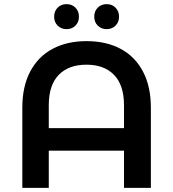

<svg xmlns="http://www.w3.org/2000/svg" viewBox="-20 -909 838 929"><path d="M710 -388V0H580V-180H216V0H88V-388Q88 -491 126.5 -563.5Q165 -636 235 -673Q305 -710 399 -710Q493 -710 563 -673Q633 -636 671.5 -563.5Q710 -491 710 -388ZM580 -289V-400Q580 -497 532 -546.5Q484 -596 398 -596Q312 -596 264 -546.5Q216 -497 216 -400V-289ZM242 -828Q242 -855 259 -872Q276 -889 302 -889Q328 -889 345 -872Q362 -855 362 -828Q362 -802 345 -785Q328 -768 302 -768Q276 -768 259 -785Q242 -802 242 -828ZM436 -828Q436 -855 453 -872Q470 -889 496 -889Q522 -889 539 -872Q556 -855 556 -828Q556 -802 539 -785Q522 -768 496 -768Q470 -768 453 -785Q436 -802 436 -828Z"/></svg>

Font: Montserrat Alternates SemiBold
Style: Regular
Weight: 600
Designer: Julieta Ulanovsky
Foundry: Julieta Ulanovsky
Version: Version 7.200